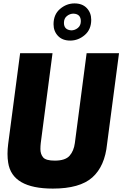

<svg xmlns="http://www.w3.org/2000/svg" viewBox="-20 -1092 718 1126"><path d="M392 -854Q346 -854 320 -881.5Q294 -909 294 -950Q294 -1007 332 -1039.5Q370 -1072 417 -1072Q463 -1072 489 -1044.5Q515 -1017 515 -976Q515 -919 477 -886.5Q439 -854 392 -854ZM398 -914Q419 -914 436.5 -928Q454 -942 454 -968Q454 -1010 411 -1012Q390 -1012 372.5 -998Q355 -984 355 -958Q355 -917 398 -914ZM290 14Q51 14 28 -138Q24 -162 24 -190Q24 -217 28 -248L98 -780H288L219 -253Q217 -235 217 -218Q217 -188 233 -169Q249 -150 301 -150Q363 -150 388 -178.5Q413 -207 419 -253L488 -780H678L608 -248Q595 -117 521.5 -51.5Q448 14 290 14Z"/></svg>

Font: Tanohe Sans ExtraBold
Style: Italic
Weight: 800
Designer: Village Type and Design LLC & Cristiano Sobral
Foundry: Cooper Hewitt Smithsonian Design Museum
Version: Version 1.00;September 29, 2021;FontCreator 13.0.0.2655 64-b